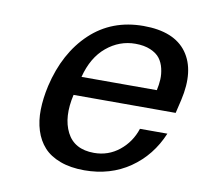

<svg xmlns="http://www.w3.org/2000/svg" viewBox="-65 -580 697 663"><g transform="rotate(10 284.0 -249.0)"><path d="M189.9 -235.8Q171.4 -155.8 198 -103.3Q224.6 -50.8 293.9 -50.8Q343.8 -50.8 382.1 -81.5Q420.4 -112.3 436 -160.2H532.2Q498.5 -79.6 430.4 -32.7Q362.3 14.2 271 14.2Q222.7 14.2 186.5 0.7Q150.4 -12.7 128.9 -36.4Q107.4 -60.1 96.9 -93.5Q86.4 -127 87.2 -166.3Q87.9 -205.6 98.1 -251Q126 -370.6 200.9 -441.4Q275.9 -512.2 387.2 -512.2Q494.6 -512.2 539.1 -450.9Q583.5 -389.6 559.1 -283.2L547.9 -235.8ZM470.2 -301.8Q474.6 -321.3 475.6 -340.1Q476.6 -358.9 471.9 -378.7Q467.3 -398.4 456.3 -413.1Q445.3 -427.7 423.1 -437.3Q400.9 -446.8 370.1 -446.8Q314 -446.8 269 -409.4Q224.1 -372.1 206.1 -301.8Z"/></g></svg>

Font: Perun
Style: Italic
Weight: 400
Italic angle: -12°
Foundry: Stefan Peev, Context Ltd
Version: Version 001.000